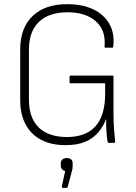

<svg xmlns="http://www.w3.org/2000/svg" viewBox="-20 -686 655 922"><path d="M296 11Q226 11 177.5 -14.5Q129 -40 103 -88.5Q77 -137 77 -206V-448Q77 -552 136.5 -609Q196 -666 303 -666Q375 -666 427 -641.5Q479 -617 505 -571.5Q531 -526 524 -463Q524 -457 519 -457H487Q481 -457 482 -463Q489 -541 440 -584Q391 -627 304 -627Q215 -627 167 -581Q119 -535 119 -448V-207Q119 -120 166 -74Q213 -28 302 -28Q392 -28 438.5 -79.5Q485 -131 485 -238V-286H320Q314 -286 314 -292V-318Q314 -323 320 -323H520Q525 -323 525 -318V-137Q525 -100 527.5 -68Q530 -36 533 -6Q533 -3 532 -1.5Q531 0 528 0H502Q500 0 498.5 -1.5Q497 -3 496 -8Q493 -29 491 -57.5Q489 -86 490 -113H489Q476 -79 452 -50.5Q428 -22 390 -5.5Q352 11 296 11ZM281 216Q276 216 277 209L293 135Q283 133 277.5 126Q272 119 272 109V99Q272 86 280 79.5Q288 73 300 73Q314 73 321.5 79.5Q329 86 329 99V109Q329 116 328 123.5Q327 131 324 140L305 212Q304 216 298 216Z"/></svg>

Font: Sofia Sans Semi Condensed ExtraLight
Style: Regular
Weight: 250
Version: Version 4.100